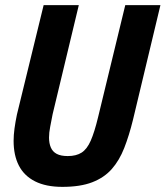

<svg xmlns="http://www.w3.org/2000/svg" viewBox="-20 -713 645 748"><path d="M223 15Q159 15 116.5 -6.5Q74 -28 53.5 -68Q33 -108 33 -164Q33 -187 36.5 -212.5Q40 -238 46 -267L150 -693H287L185 -268Q180 -242 175.5 -219Q171 -196 171 -177Q171 -155 178 -138.5Q185 -122 201 -113.5Q217 -105 244 -105Q277 -105 298 -118.5Q319 -132 333.5 -165Q348 -198 362 -256L468 -693H605L498 -246Q483 -185 464 -136.5Q445 -88 415.5 -54.5Q386 -21 339.5 -3Q293 15 223 15Z"/></svg>

Font: Ubuntu Sans Mono
Style: Bold Italic
Weight: 700
Italic angle: -13.5°
Monospace: yes
Designer: Dalton Maag Ltd
Foundry: Dalton Maag Ltd
Version: Version 1.006